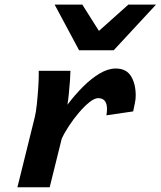

<svg xmlns="http://www.w3.org/2000/svg" viewBox="-20 -793 681 813"><path d="M190.4 0H53.7L127.4 -297.4Q132.3 -316.9 136 -351.6Q139.6 -386.2 141.8 -419.7Q144 -453.1 144 -469.7V-493.2H278.3Q278.3 -481 276.4 -453.4Q274.4 -425.8 271.5 -396.5Q268.6 -367.2 265.6 -349.6Q296.4 -390.6 331.3 -425.5Q366.2 -460.4 401.9 -481.7Q437.5 -502.9 470.2 -502.9Q514.6 -502.9 534.7 -470.5Q554.7 -438 554.7 -387.7Q554.7 -372.6 551 -355.7Q547.4 -338.9 543.9 -321.3L430.7 -304.7Q433.1 -320.8 433.1 -331.1Q433.1 -377.4 395.5 -377.4Q380.4 -377.4 358.9 -360.4Q337.4 -343.3 314.5 -316.4Q291.5 -289.6 272 -259.8Q252.4 -230 241.2 -205.1ZM523.4 -773.4H640.6L461.4 -580.1H314.9L211.4 -773.4H328.6L398.9 -662.1Z"/></svg>

Font: Andika
Style: Bold Italic
Weight: 700
Italic angle: -14°
Designer: Victor Gaultney, Annie Olsen, Julie Remington, Don Collingsworth, Eric Hays, Becca Hirsbrunner
Foundry: SIL International
Version: Version 6.101